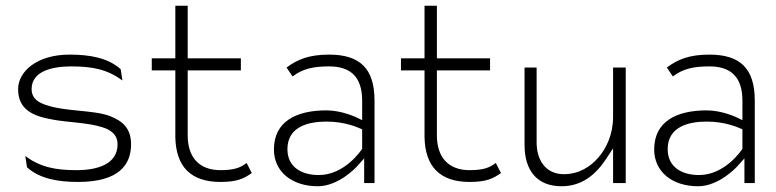

<svg xmlns="http://www.w3.org/2000/svg" viewBox="-20 -652 2700 668"><path d="M43 -342C43 -271 94 -248 163 -236C215 -226 285 -226 337 -209C360 -202 389 -187 389 -150C389 -80 318 -60 246 -60C171 -60 120 -71 68 -109L74 -70C118 -30 182 -19 252 -19C396 -19 436 -81 436 -150C436 -206 406 -231 363 -248C306 -270 208 -263 139 -287C118 -294 90 -307 90 -342C90 -406 165 -421 228 -421C303 -421 354 -410 406 -372L400 -411C356 -451 292 -462 222 -462C107 -462 43 -402 43 -342Z M508 -407H590V-175C592 -72 644 -19 747 -19C806 -19 829 -31 856 -50L838 -85C818 -70 798 -60 747 -60C671 -60 633 -107 633 -181V-407H818V-449H633V-632H590V-449H508Z M933 -132C933 -55 995 -4 1086 -4C1159 -4 1221 -72 1221 -72L1247 -101V-15H1283V-302C1283 -414 1232 -462 1125 -462C1055 -462 1014 -445 977 -417L998 -386C1033 -413 1071 -421 1125 -421C1199 -421 1240 -385 1240 -302V-234L1219 -244C1219 -244 1169 -268 1116 -268C1010 -268 933 -229 933 -132ZM980 -133C980 -211 1052 -229 1116 -229C1184 -229 1228 -207 1240 -202V-134C1237 -130 1180 -43 1089 -43C1030 -43 980 -70 980 -133Z M1375 -407H1457V-175C1459 -72 1511 -19 1614 -19C1673 -19 1696 -31 1723 -50L1705 -85C1685 -70 1665 -60 1614 -60C1538 -60 1500 -107 1500 -181V-407H1685V-449H1500V-632H1457V-449H1375Z M1805 -148C1805 -59 1848 -4 1934 -4C2005 -4 2052 -45 2086 -95L2113 -136V-15H2157V-417H2113V-245C2113 -185 2090 -136 2061 -103C2035 -73 1995 -46 1942 -46C1877 -46 1847 -97 1847 -156V-417H1805Z M2256 -132C2256 -55 2318 -4 2409 -4C2482 -4 2544 -72 2544 -72L2570 -101V-15H2606V-302C2606 -414 2555 -462 2448 -462C2378 -462 2337 -445 2300 -417L2321 -386C2356 -413 2394 -421 2448 -421C2522 -421 2563 -385 2563 -302V-234L2542 -244C2542 -244 2492 -268 2439 -268C2333 -268 2256 -229 2256 -132ZM2303 -133C2303 -211 2375 -229 2439 -229C2507 -229 2551 -207 2563 -202V-134C2560 -130 2503 -43 2412 -43C2353 -43 2303 -70 2303 -133Z"/></svg>

Font: Charger Sport
Style: HL
Weight: 100
Designer: Jasper
Foundry: Cannot Into Space Fonts
Version: Version 1.1